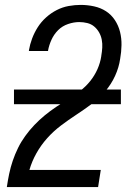

<svg xmlns="http://www.w3.org/2000/svg" viewBox="-20 -763 540 783"><path d="M8 0V-1Q12 -28 17.5 -54.5Q23 -81 32 -107.5Q41 -134 53.5 -159.5Q66 -185 83 -208.5Q100 -232 120 -253Q140 -274 162.5 -292.5Q185 -311 209 -327Q233 -343 258 -358.5Q283 -374 306.5 -392Q330 -410 348 -432.5Q366 -455 377.5 -481Q389 -507 393 -534V-535Q396 -552 397 -568.5Q398 -585 395 -601Q392 -617 384 -631Q376 -645 364 -655Q352 -665 336 -669Q320 -673 303 -673Q281 -673 257.5 -665Q234 -657 217 -640Q200 -623 190 -601Q180 -579 176 -557V-555H98V-558Q102 -582 111 -606Q120 -630 134 -652Q148 -674 168 -692Q188 -710 211.5 -722Q235 -734 260 -738.5Q285 -743 309 -743Q337 -743 364 -737Q391 -731 412.5 -717Q434 -703 448.5 -681Q463 -659 469.5 -633Q476 -607 475.5 -579Q475 -551 470 -523Q465 -488 449.5 -454Q434 -420 409.5 -391Q385 -362 354 -339Q323 -316 291 -295Q259 -274 228.5 -251Q198 -228 172.5 -199.5Q147 -171 128.5 -138Q110 -105 100 -70H391L380 0ZM473 -338H37V-398H473Z"/></svg>

Font: Iosevka
Style: Italic
Weight: 400
Italic angle: -9°
Monospace: yes
Designer: Belleve Invis
Foundry: Belleve Invis
Version: Version 32.5.0; ttfautohint (v1.8.4)